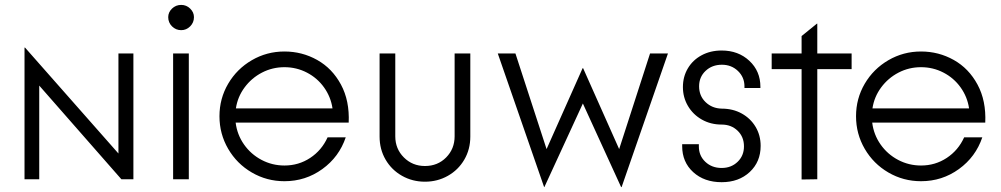

<svg xmlns="http://www.w3.org/2000/svg" viewBox="-20 -731 4084 783"><path d="M80 -537H82L463 -105V-513H524V0H475L140 -382V0H80Z M750 -513V0H686V-513ZM666 -661Q666 -681 681.5 -696Q697 -711 719 -711Q740 -711 755.5 -696Q771 -681 771 -661Q771 -639 755.5 -623.5Q740 -608 719 -608Q697 -608 681.5 -623.5Q666 -639 666 -661Z M875 -257Q875 -329 910.5 -389.5Q946 -450 1007 -485.5Q1068 -521 1140 -521Q1212 -521 1273.5 -486.5Q1335 -452 1370.5 -386Q1406 -320 1402 -231H941Q947 -182 975 -142Q1003 -102 1046.5 -79Q1090 -56 1140 -56Q1198 -56 1245 -87Q1292 -118 1316 -171H1390Q1363 -91 1294.5 -41.5Q1226 8 1140 8Q1068 8 1007 -27.5Q946 -63 910.5 -124Q875 -185 875 -257ZM1336 -289Q1329 -336 1301.5 -374.5Q1274 -413 1231.5 -435Q1189 -457 1140 -457Q1091 -457 1048.5 -435Q1006 -413 977.5 -374.5Q949 -336 942 -289Z M1528 -174V-513H1592V-175Q1592 -124 1627 -89Q1662 -54 1713 -54Q1765 -54 1799.5 -89Q1834 -124 1834 -175V-513H1898V-174Q1898 -122 1873.5 -80Q1849 -38 1806.5 -14Q1764 10 1713 10Q1662 10 1619.5 -14Q1577 -38 1552.5 -80Q1528 -122 1528 -174Z M2010 -513H2082L2209 -123L2356 -453H2358L2505 -123L2631 -513H2704L2515 32H2513L2357 -309L2200 32H2199Z M2762 -135V-143H2830V-134Q2830 -96 2856.5 -71Q2883 -46 2923 -46Q2962 -46 2988 -71Q3014 -96 3014 -134Q3014 -173 2988 -198Q2962 -223 2923 -223Q2878 -223 2842 -243.5Q2806 -264 2785.5 -299Q2765 -334 2765 -376Q2765 -418 2785 -452Q2805 -486 2841 -505.5Q2877 -525 2923 -525Q2991 -525 3036 -483Q3081 -441 3081 -377V-372H3016V-379Q3016 -416 2989.5 -441.5Q2963 -467 2924 -467Q2884 -467 2857.5 -442Q2831 -417 2831 -379Q2831 -340 2857.5 -314.5Q2884 -289 2923 -288Q2969 -288 3005 -268Q3041 -248 3061.5 -213.5Q3082 -179 3082 -136Q3082 -71 3037.5 -29.5Q2993 12 2923 12Q2852 12 2807 -29Q2762 -70 2762 -135Z M3249 -449H3127V-513H3249V-584L3312 -635L3313 -634V-513H3453V-449H3313V0L3249 1Z M3471 -257Q3471 -329 3506.5 -389.5Q3542 -450 3603 -485.5Q3664 -521 3736 -521Q3808 -521 3869.5 -486.5Q3931 -452 3966.5 -386Q4002 -320 3998 -231H3537Q3543 -182 3571 -142Q3599 -102 3642.5 -79Q3686 -56 3736 -56Q3794 -56 3841 -87Q3888 -118 3912 -171H3986Q3959 -91 3890.5 -41.5Q3822 8 3736 8Q3664 8 3603 -27.5Q3542 -63 3506.5 -124Q3471 -185 3471 -257ZM3932 -289Q3925 -336 3897.5 -374.5Q3870 -413 3827.5 -435Q3785 -457 3736 -457Q3687 -457 3644.5 -435Q3602 -413 3573.5 -374.5Q3545 -336 3538 -289Z"/></svg>

Font: Lineal Light
Style: Regular
Weight: 300
Designer: Created by Frank Adebiaye with contributions from Anton Moglia & Ariel Martín Pérez
Created by Frank ADEBIAYE with FontF
Foundry: Velvetyne Type Foundry
Version: Version 2.000